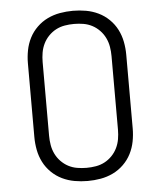

<svg xmlns="http://www.w3.org/2000/svg" viewBox="-53 -789 707 844"><g transform="rotate(-5 300.0 -367.5)"><path d="M300 8Q271 8 242.5 3Q214 -2 188 -14.5Q162 -27 141 -47.5Q120 -68 107 -93.5Q94 -119 88.5 -147.5Q83 -176 83 -205V-530Q83 -559 88.5 -587.5Q94 -616 107 -641.5Q120 -667 141 -687.5Q162 -708 188 -720.5Q214 -733 242.5 -738Q271 -743 300 -743Q329 -743 357.5 -738Q386 -733 412 -720.5Q438 -708 459 -687.5Q480 -667 493 -641.5Q506 -616 511.5 -587.5Q517 -559 517 -530V-205Q517 -176 511.5 -147.5Q506 -119 493 -93.5Q480 -68 459 -47.5Q438 -27 412 -14.5Q386 -2 357.5 3Q329 8 300 8ZM300 -50Q321 -50 341.5 -53.5Q362 -57 380 -66.5Q398 -76 412.5 -91Q427 -106 436 -124.5Q445 -143 448.5 -163.5Q452 -184 452 -205V-530Q452 -551 448.5 -571.5Q445 -592 436 -610.5Q427 -629 412.5 -644Q398 -659 380 -668.5Q362 -678 341.5 -681.5Q321 -685 300 -685Q279 -685 258.5 -681.5Q238 -678 220 -668.5Q202 -659 187.5 -644Q173 -629 164 -610.5Q155 -592 151.5 -571.5Q148 -551 148 -530V-205Q148 -184 151.5 -163.5Q155 -143 164 -124.5Q173 -106 187.5 -91Q202 -76 220 -66.5Q238 -57 258.5 -53.5Q279 -50 300 -50Z"/></g></svg>

Font: Iosevka SS04 Light Extended
Style: Regular
Weight: 300
Width: 7
Monospace: yes
Designer: Belleve Invis
Foundry: Belleve Invis
Version: Version 19.0.0; ttfautohint (v1.8.4)